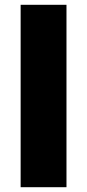

<svg xmlns="http://www.w3.org/2000/svg" viewBox="-20 -780 363 800"><path d="M257 0V-760H66V0Z"/></svg>

Font: Noto Sans Canadian Aboriginal Black
Style: Regular
Weight: 900
Designer: Monotype Design Team, Typotheque's Kevin King
Foundry: Monotype Imaging Inc.
Version: Version 2.004